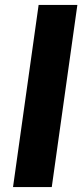

<svg xmlns="http://www.w3.org/2000/svg" viewBox="-20 -760 339 780"><path d="M294.3 -740 190.3 0H32.9L136.9 -740Z"/></svg>

Font: Pathway Extreme 8pt Thin 12pt
Style: Italic
Weight: 100
Italic angle: -8°
Version: Version 1.001;gftools[0.9.26]